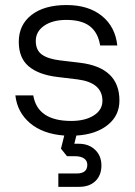

<svg xmlns="http://www.w3.org/2000/svg" viewBox="-20 -530 535 762"><path d="M287 -215 208 -224.5Q133 -233.5 93.8 -266.8Q54.5 -300 54.5 -364Q54.5 -431.5 105.2 -470.8Q156 -510 244 -510Q331 -510 384.2 -467Q437.5 -424 445.5 -349.5H377.5Q369 -401 336.5 -426Q304 -451 243.5 -451Q189 -451 155.5 -428Q122 -405 122 -367.5Q122 -331 145.8 -313.8Q169.5 -296.5 217 -290.5L297 -281Q454 -262 454 -131Q454 -71 407.2 -33.8Q360.5 3.5 283 8L275 40.5H292Q332.5 40.5 357.5 64.5Q382.5 88.5 382.5 126.5Q382.5 165.5 358.8 188.5Q335 211.5 294.5 211.5H211.5V158.5H284.5Q326.5 158.5 326.5 124Q326.5 108 313.8 99Q301 90 278.5 90H246L222 60L235 8Q149.5 1.5 99 -41.5Q48.5 -84.5 41 -151.5H112Q129 -50 262.5 -50Q318 -50 352.2 -71.8Q386.5 -93.5 386.5 -130Q386.5 -202.5 287 -215Z"/></svg>

Font: Overused Grotesk Book
Style: Regular
Weight: 375
Version: Version 0.004